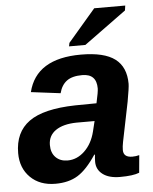

<svg xmlns="http://www.w3.org/2000/svg" viewBox="-53 -777 662 832"><g transform="rotate(-5 278.0 -361.5)"><path d="M436 5Q388 5 361 -15.5Q334 -36 334 -70Q334 -83 336 -101H333Q292 -39 252.5 -14.5Q213 10 155 10Q87 10 46 -30.5Q5 -71 5 -136Q5 -227 68 -272.5Q131 -318 269 -321L362 -322Q373 -371 373 -386Q373 -449 311 -449Q267 -449 243.5 -431.5Q220 -414 211 -379L83 -395Q118 -538 313 -538Q414 -538 461 -502.5Q508 -467 508 -394Q508 -378 497 -317L462 -145Q458 -125 458 -110Q458 -78 497 -78Q512 -78 527 -82L520 -6Q493 5 436 5ZM336 -201 347 -246H268Q210 -245 177.5 -222.5Q145 -200 145 -159Q145 -125 164.5 -105.5Q184 -86 216 -86Q257 -86 290 -117.5Q323 -149 336 -201ZM336 -578H265L268 -593L388 -733H523L520 -712Z"/></g></svg>

Font: Libra Sans
Style: Bold Italic
Weight: 700
Italic angle: -12°
Foundry: Context Ltd
Version: Version 1.002